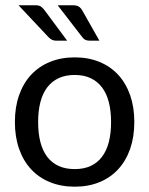

<svg xmlns="http://www.w3.org/2000/svg" viewBox="-20 -703 567 730"><path d="M36.6 0ZM264.2 -484.9Q316.4 -484.9 358.4 -467.5Q400.4 -450.2 429.7 -418.2Q459 -386.2 474.9 -340.8Q490.7 -295.4 490.7 -239.3Q490.7 -182.6 474.9 -137.2Q459 -91.8 429.7 -59.8Q400.4 -27.8 358.4 -10.5Q316.4 6.8 264.2 6.8Q211.9 6.8 169.7 -10.5Q127.4 -27.8 97.9 -59.8Q68.4 -91.8 52.5 -137.2Q36.6 -182.6 36.6 -239.3Q36.6 -295.4 52.5 -340.8Q68.4 -386.2 97.9 -418.2Q127.4 -450.2 169.7 -467.5Q211.9 -484.9 264.2 -484.9ZM264.2 -60.1Q298.8 -60.1 324.7 -72Q350.6 -84 367.9 -106.9Q385.3 -129.9 393.8 -163.1Q402.3 -196.3 402.3 -238.8Q402.3 -281.2 393.8 -314.5Q385.3 -347.7 367.9 -370.6Q350.6 -393.6 324.7 -405.8Q298.8 -418 264.2 -418Q229 -418 202.9 -405.8Q176.8 -393.6 159.4 -370.6Q142.1 -347.7 133.5 -314.5Q125 -281.2 125 -238.8Q125 -196.3 133.5 -163.1Q142.1 -129.9 159.4 -106.9Q176.8 -84 202.9 -72Q229 -60.1 264.2 -60.1ZM255.9 -683.1Q271.5 -683.1 279.5 -678Q287.6 -672.9 293.5 -662.1L357.9 -548.3H322.3Q312.5 -548.3 305.7 -551Q298.8 -553.7 293 -561.5L199.2 -683.1ZM113.3 -683.1Q128.9 -683.1 136.2 -677.7Q143.6 -672.4 150.9 -662.1L235.4 -548.3H194.3Q184.6 -548.3 178 -551.5Q171.4 -554.7 164.6 -561.5L50.3 -683.1Z"/></svg>

Font: Carlito
Style: Regular
Weight: 400
Designer: Lukasz Dziedzic
Foundry: tyPoland Lukasz Dziedzic
Version: Version 1.103; Beta1; all basic design good, some composites